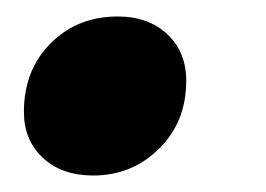

<svg xmlns="http://www.w3.org/2000/svg" viewBox="-20 -202 323 233"><path d="M93 11Q55 11 32 -10.5Q9 -32 9 -66Q9 -117 41.5 -149.5Q74 -182 123 -182Q160 -182 183 -160.5Q206 -139 206 -104Q206 -54 173 -21.5Q140 11 93 11Z"/></svg>

Font: Kufam
Style: Bold Italic
Weight: 700
Italic angle: -11°
Designer: Artur Schmal
Foundry: Original Type
Version: Version 1.301; ttfautohint (v1.8.3)